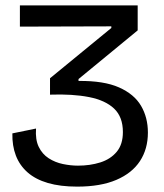

<svg xmlns="http://www.w3.org/2000/svg" viewBox="-20 -680 609 714"><path d="M267 14Q204 14 158 0.5Q112 -13 82.5 -39Q53 -65 39 -101.5Q25 -138 26 -184L114 -202Q111 -161 124 -134Q137 -107 161 -91.5Q185 -76 214 -70Q243 -64 270 -64Q315 -64 353 -76Q391 -88 414 -115.5Q437 -143 437 -189Q437 -245 404.5 -276Q372 -307 311 -319Q250 -331 166 -328V-389L394 -576V-582L54 -581V-660H492V-567L272 -386V-379Q366 -380 422.5 -355Q479 -330 504.5 -286.5Q530 -243 530 -187Q530 -126 500.5 -81Q471 -36 412.5 -11Q354 14 267 14Z"/></svg>

Font: Bricolage Grotesque 60pt
Style: Regular
Weight: 400
Version: Version 1.001;gftools[0.9.33.dev8+g029e19f]